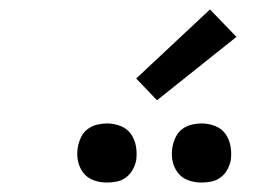

<svg xmlns="http://www.w3.org/2000/svg" viewBox="-20 -1004 540 406"><path d="M406 -618Q391 -618 377.5 -623Q364 -628 355.5 -639.5Q347 -651 344.5 -665.5Q342 -680 345 -695Q347 -705 352 -715Q357 -725 366 -731.5Q375 -738 385.5 -740.5Q396 -743 406 -743Q421 -743 435 -737.5Q449 -732 457 -720.5Q465 -709 467.5 -694.5Q470 -680 468 -665Q466 -655 460.5 -645Q455 -635 446 -628.5Q437 -622 426.5 -620Q416 -618 406 -618ZM206 -618Q191 -618 177.5 -623Q164 -628 155.5 -639.5Q147 -651 144.5 -665.5Q142 -680 145 -695Q147 -705 152 -715Q157 -725 166 -731.5Q175 -738 185.5 -740.5Q196 -743 206 -743Q221 -743 235 -737.5Q249 -732 257 -720.5Q265 -709 267.5 -694.5Q270 -680 268 -665Q266 -655 260.5 -645Q255 -635 246 -628.5Q237 -622 226.5 -620Q216 -618 206 -618ZM312 -792 268 -838 424 -984 480 -926Z"/></svg>

Font: Iosevka Slab Oblique
Style: Regular
Weight: 400
Italic angle: -9°
Monospace: yes
Designer: Belleve Invis
Foundry: Belleve Invis
Version: Version 11.1.1; ttfautohint (v1.8.3)